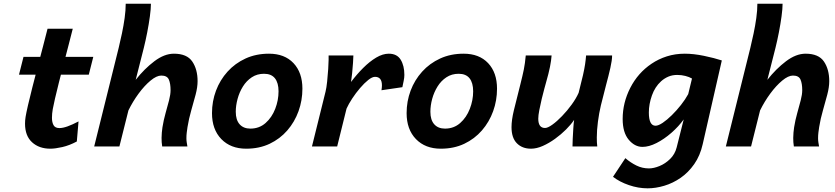

<svg xmlns="http://www.w3.org/2000/svg" viewBox="-20 -794 4526 1041"><path d="M405.8 -135.7 396.5 -26.9Q356.4 -5.4 317.9 3.4Q279.3 12.2 252.9 12.2Q191.9 12.2 153.8 -22.7Q115.7 -57.6 115.7 -123.5Q115.7 -141.1 118.7 -160.2Q122.1 -181.2 131.8 -223.6Q141.6 -266.1 155.5 -320.6Q169.4 -375 184.6 -433.3Q199.7 -491.7 213.9 -545.2Q228 -598.6 237.8 -638.2H374.5Q364.7 -599.1 351.8 -549.6Q338.9 -500 325.2 -447.5Q311.5 -395 299.3 -346.4Q287.1 -297.9 278.3 -260Q269.5 -222.2 266.1 -202.6Q261.7 -177.2 261.7 -155.3Q261.7 -130.4 270.5 -115Q279.3 -99.6 302.2 -99.6Q320.8 -99.6 346.7 -108.9Q372.6 -118.2 405.8 -135.7ZM461.4 -389.2H83L107.4 -485.8H485.8Z M996.1 0H859.4Q857.4 -11.2 856.7 -22.9Q856 -34.7 856 -46.4Q856 -60.5 857.4 -75.2Q858.9 -89.8 860.8 -104Q867.2 -143.6 877.7 -180.7Q888.2 -217.8 896.5 -249.8Q904.8 -281.7 904.8 -305.2Q904.8 -340.8 895.5 -362.5Q886.2 -384.3 854.5 -384.3Q829.1 -384.3 796.1 -356.9Q763.2 -329.6 731.4 -286.4Q699.7 -243.2 676.3 -195.3L627.4 0H490.7L623.5 -534.7Q632.3 -570.8 641.1 -612.5Q649.9 -654.3 655.8 -696.3Q661.6 -738.3 661.6 -773.9H798.3Q798.3 -747.1 792.7 -705.6Q787.1 -664.1 778.3 -618.9Q769.5 -573.7 759.8 -534.7L715.8 -361.3Q762.7 -420.9 816.9 -461.9Q871.1 -502.9 922.9 -502.9Q993.7 -502.9 1022.5 -460.4Q1051.3 -418 1051.3 -354Q1051.3 -321.3 1040.5 -280.5Q1029.8 -239.7 1016.8 -195.1Q1003.9 -150.4 996.6 -105Q994.1 -88.4 992.4 -74.5Q990.7 -60.5 990.7 -43.9Q990.7 -33.2 992.4 -22Q994.1 -10.7 996.1 0Z M1129.4 -180.7Q1129.4 -244.6 1151.1 -302.5Q1172.9 -360.4 1213.6 -405.5Q1254.4 -450.7 1311.3 -476.8Q1368.2 -502.9 1438.5 -502.9Q1522.9 -502.9 1571.3 -451.7Q1619.6 -400.4 1619.6 -313Q1619.6 -249.5 1598.6 -191.2Q1577.6 -132.8 1537.8 -86.9Q1498 -41 1441.9 -14.4Q1385.7 12.2 1314.9 12.2Q1230.5 12.2 1179.9 -40Q1129.4 -92.3 1129.4 -180.7ZM1411.6 -394Q1374 -394 1345.2 -375Q1316.4 -356 1297.1 -325Q1277.8 -293.9 1268.1 -257.8Q1258.3 -221.7 1258.3 -188Q1258.3 -143.6 1279.3 -120.1Q1300.3 -96.7 1337.4 -96.7Q1385.7 -96.7 1419.9 -127Q1454.1 -157.2 1472.2 -203.9Q1490.2 -250.5 1490.2 -298.8Q1490.2 -344.7 1470.7 -369.4Q1451.2 -394 1411.6 -394Z M1808.1 0H1671.4L1745.1 -297.4Q1750 -316.9 1753.7 -351.6Q1757.3 -386.2 1759.5 -419.7Q1761.7 -453.1 1761.7 -469.7V-493.2H1896Q1896 -481 1894 -453.4Q1892.1 -425.8 1889.2 -396.5Q1886.2 -367.2 1883.3 -349.6Q1914.1 -390.6 1949 -425.5Q1983.9 -460.4 2019.5 -481.7Q2055.2 -502.9 2087.9 -502.9Q2132.3 -502.9 2152.3 -470.5Q2172.4 -438 2172.4 -387.7Q2172.4 -372.6 2168.7 -355.7Q2165 -338.9 2161.6 -321.3L2048.3 -304.7Q2050.8 -320.8 2050.8 -331.1Q2050.8 -377.4 2013.2 -377.4Q1998 -377.4 1976.6 -360.4Q1955.1 -343.3 1932.1 -316.4Q1909.2 -289.6 1889.6 -259.8Q1870.1 -230 1858.9 -205.1Z M2184.6 -180.7Q2184.6 -244.6 2206.3 -302.5Q2228 -360.4 2268.8 -405.5Q2309.6 -450.7 2366.5 -476.8Q2423.3 -502.9 2493.7 -502.9Q2578.1 -502.9 2626.5 -451.7Q2674.8 -400.4 2674.8 -313Q2674.8 -249.5 2653.8 -191.2Q2632.8 -132.8 2593 -86.9Q2553.2 -41 2497.1 -14.4Q2440.9 12.2 2370.1 12.2Q2285.6 12.2 2235.1 -40Q2184.6 -92.3 2184.6 -180.7ZM2466.8 -394Q2429.2 -394 2400.4 -375Q2371.6 -356 2352.3 -325Q2333 -293.9 2323.2 -257.8Q2313.5 -221.7 2313.5 -188Q2313.5 -143.6 2334.5 -120.1Q2355.5 -96.7 2392.6 -96.7Q2440.9 -96.7 2475.1 -127Q2509.3 -157.2 2527.3 -203.9Q2545.4 -250.5 2545.4 -298.8Q2545.4 -344.7 2525.9 -369.4Q2506.3 -394 2466.8 -394Z M3218.3 0H3084Q3084 -13.2 3085.2 -41Q3086.4 -68.8 3088.4 -98.1Q3090.3 -127.4 3092.8 -144Q3076.2 -119.1 3049.1 -92Q3022 -64.9 2989.3 -41.3Q2956.5 -17.6 2922.9 -2.7Q2889.2 12.2 2858.9 12.2Q2811.5 12.2 2782.5 -17.1Q2753.4 -46.4 2753.4 -104.5Q2753.4 -124 2756.6 -147Q2759.8 -169.9 2766.1 -195.8L2801.8 -338.4Q2813.5 -384.8 2820.1 -417.2Q2826.7 -449.7 2830.6 -493.2H2970.7Q2968.8 -465.8 2961.9 -431.4Q2955.1 -397 2940.9 -347.7Q2938.5 -338.9 2931.6 -314Q2924.8 -289.1 2917.2 -257.8Q2909.7 -226.6 2904.1 -197.3Q2898.4 -168 2898.4 -150.4Q2898.4 -100.1 2935.1 -100.1Q2949.7 -100.1 2974.6 -117.9Q2999.5 -135.7 3027.3 -164.6Q3055.2 -193.4 3079.3 -226.6Q3103.5 -259.8 3117.2 -290.5Q3132.8 -351.1 3140.9 -386.7Q3148.9 -422.4 3152.3 -445.8Q3155.8 -469.2 3157.7 -493.2H3298.8Q3298.8 -467.8 3289.3 -425.8Q3279.8 -383.8 3265.6 -331.5Q3251.5 -279.3 3237.8 -222.2Q3228 -180.7 3221.9 -134.3Q3215.8 -87.9 3215.8 -48.8Q3215.8 -35.2 3216.3 -22.9Q3216.8 -10.7 3218.3 0Z M3893.6 -466.3 3790 -12.2Q3775.9 50.3 3744.1 95.7Q3712.4 141.1 3670.4 170.2Q3628.4 199.2 3581.8 213.1Q3535.2 227.1 3491.2 227.1Q3440.9 227.1 3390.1 209.7Q3339.4 192.4 3303.7 164.6L3370.6 63.5Q3398.9 87.9 3430.7 103.5Q3462.4 119.1 3498.5 119.1Q3524.4 119.1 3555.9 106.2Q3587.4 93.3 3613.5 67.6Q3639.6 42 3648.9 4.9L3687 -146.5Q3659.2 -107.9 3620.1 -73.7Q3581.1 -39.6 3539.8 -18.6Q3498.5 2.4 3463.4 2.4Q3421.4 2.4 3388.7 -36.6Q3356 -75.7 3356 -148.9Q3356 -237.3 3397.5 -318.1Q3439 -398.9 3512.2 -448.2Q3550.3 -474.1 3595.7 -488.5Q3641.1 -502.9 3692.9 -502.9Q3740.7 -502.9 3797.1 -491.2Q3853.5 -479.5 3893.6 -466.3ZM3711.4 -283.7 3731.9 -368.2Q3716.8 -377 3696 -382.3Q3675.3 -387.7 3651.4 -387.7Q3625 -387.7 3603 -378.2Q3581.1 -368.7 3564 -353Q3531.2 -323.2 3514.6 -276.4Q3498 -229.5 3498 -184.1Q3498 -112.3 3534.2 -112.3Q3549.3 -112.3 3572.8 -127.9Q3596.2 -143.6 3622.3 -169.2Q3648.4 -194.8 3672.1 -224.9Q3695.8 -254.9 3711.4 -283.7Z M4420.9 0H4284.2Q4282.2 -11.2 4281.5 -22.9Q4280.8 -34.7 4280.8 -46.4Q4280.8 -60.5 4282.2 -75.2Q4283.7 -89.8 4285.6 -104Q4292 -143.6 4302.5 -180.7Q4313 -217.8 4321.3 -249.8Q4329.6 -281.7 4329.6 -305.2Q4329.6 -340.8 4320.3 -362.5Q4311 -384.3 4279.3 -384.3Q4253.9 -384.3 4220.9 -356.9Q4188 -329.6 4156.2 -286.4Q4124.5 -243.2 4101.1 -195.3L4052.2 0H3915.5L4048.3 -534.7Q4057.1 -570.8 4065.9 -612.5Q4074.7 -654.3 4080.6 -696.3Q4086.4 -738.3 4086.4 -773.9H4223.1Q4223.1 -747.1 4217.5 -705.6Q4211.9 -664.1 4203.1 -618.9Q4194.3 -573.7 4184.6 -534.7L4140.6 -361.3Q4187.5 -420.9 4241.7 -461.9Q4295.9 -502.9 4347.7 -502.9Q4418.5 -502.9 4447.3 -460.4Q4476.1 -418 4476.1 -354Q4476.1 -321.3 4465.3 -280.5Q4454.6 -239.7 4441.7 -195.1Q4428.7 -150.4 4421.4 -105Q4418.9 -88.4 4417.2 -74.5Q4415.5 -60.5 4415.5 -43.9Q4415.5 -33.2 4417.2 -22Q4418.9 -10.7 4420.9 0Z"/></svg>

Font: Andika
Style: Bold Italic
Weight: 700
Italic angle: -14°
Designer: Victor Gaultney, Annie Olsen, Julie Remington, Don Collingsworth, Eric Hays, Becca Hirsbrunner
Foundry: SIL International
Version: Version 6.101